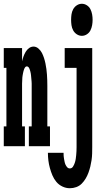

<svg xmlns="http://www.w3.org/2000/svg" viewBox="-24 -775 544 1018"><path d="M-4 0V-105H10V-415H-4V-520H93V-450Q96 -463 100.5 -475.5Q105 -488 112 -500Q119 -512 130 -520Q141 -528 154 -528Q168 -528 180 -517.5Q192 -507 198.5 -494Q205 -481 209.5 -467Q214 -453 217 -438.5Q220 -424 222 -409Q224 -394 225 -379.5Q226 -365 226.5 -350Q227 -335 227 -320V-105H241V0H129V-105H144V-320Q144 -326 144 -331.5Q144 -337 143.5 -342.5Q143 -348 142.5 -353.5Q142 -359 141.5 -364.5Q141 -370 140.5 -375.5Q140 -381 139 -386.5Q138 -392 136.5 -397.5Q135 -403 133 -408.5Q131 -414 127.5 -418.5Q124 -423 118 -423Q113 -423 109.5 -418.5Q106 -414 104 -408.5Q102 -403 100.5 -397.5Q99 -392 98 -386.5Q97 -381 96 -375.5Q95 -370 94.5 -364.5Q94 -359 94 -353.5Q94 -348 93.5 -342.5Q93 -337 93 -331.5Q93 -326 93 -320V-105H108V0ZM410 -585Q396 -585 383.5 -593Q371 -601 364 -614Q357 -627 355 -641.5Q353 -656 353 -670Q353 -684 355 -698.5Q357 -713 364 -726Q371 -739 383.5 -747Q396 -755 410 -755Q424 -755 436.5 -747Q449 -739 455.5 -726Q462 -713 464.5 -698.5Q467 -684 467 -670Q467 -656 464.5 -641.5Q462 -627 455.5 -614Q449 -601 436.5 -593Q424 -585 410 -585ZM346 223Q326 223 307 214Q288 205 275 189.5Q262 174 254 155Q246 136 240.5 116Q235 96 232.5 76Q230 56 230 35H313Q313 44 313.5 52Q314 60 315.5 67.5Q317 75 318.5 83Q320 91 323.5 98.5Q327 106 332.5 112Q338 118 346 118Q357 118 363 108.5Q369 99 372.5 88.5Q376 78 377.5 68Q379 58 380 47.5Q381 37 381.5 26Q382 15 382 5V-415H319V-520H465V5Q465 22 464.5 39.5Q464 57 461.5 74Q459 91 455 107.5Q451 124 445 140.5Q439 157 430 172Q421 187 409 199Q397 211 380.5 217Q364 223 346 223Z"/></svg>

Font: Iosevka Curly Slab Extrabold
Style: Regular
Weight: 800
Monospace: yes
Designer: Belleve Invis
Foundry: Belleve Invis
Version: Version 22.1.2; ttfautohint (v1.8.4)